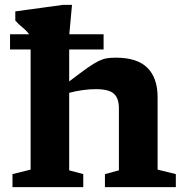

<svg xmlns="http://www.w3.org/2000/svg" viewBox="-20 -764 764 784"><path d="M320 0H31V-53L105 -71.5V-562H21V-624H99Q88.5 -638.5 71 -652.8Q53.5 -667 42.5 -680V-717.5L236 -744H274L263 -624H403V-562H262.5V-431.5Q307.5 -466 335.5 -485.8Q363.5 -505.5 382 -514.5Q400.5 -523.5 416.2 -526Q432 -528.5 453 -528.5Q540.5 -528.5 582 -487Q623.5 -445.5 623.5 -367.5V-71.5L698 -53V0H408.5V-53L465.5 -68.5V-322.5Q465.5 -363 444.8 -381.5Q424 -400 371.5 -400Q345.5 -400 317.2 -396Q289 -392 262.5 -385V-68.5L320 -53Z"/></svg>

Font: Newsreader Caption SemiBold
Style: Regular
Weight: 600
Designer: Hugues Gentile
Foundry: Production Type
Version: Version 1.001